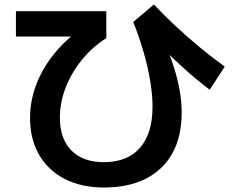

<svg xmlns="http://www.w3.org/2000/svg" viewBox="-20 -775 1040 856"><path d="M443 61Q343 61 269 23Q195 -15 154.5 -84.5Q114 -154 114 -249Q114 -321 138.5 -389.5Q163 -458 210 -520.5Q257 -583 325 -635L347 -612H51V-725H454V-605Q391 -565 344.5 -507.5Q298 -450 272.5 -384Q247 -318 247 -250Q247 -156 298.5 -104Q350 -52 443 -52Q548 -52 604 -116Q660 -180 660 -299Q660 -351 650 -412Q640 -473 621 -540Q602 -607 574 -677L666 -755Q710 -708 762.5 -659Q815 -610 871.5 -563.5Q928 -517 982 -478L915 -375Q887 -396 855.5 -422Q824 -448 786.5 -482.5Q749 -517 702 -563L713 -585Q739 -527 756 -473Q773 -419 781.5 -369Q790 -319 790 -272Q790 -167 749 -92.5Q708 -18 630.5 21.5Q553 61 443 61Z"/></svg>

Font: M PLUS 1 Thin
Style: Bold
Weight: 700
Version: Version 1.001